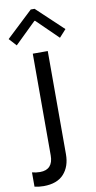

<svg xmlns="http://www.w3.org/2000/svg" viewBox="-128 -803 529 1060"><g transform="rotate(-10 136.5 -273.5)"><path d="M-23.4 207V127Q-1.5 132.8 21.5 132.8Q57.6 132.8 76.2 112.5Q94.7 92.3 94.7 52.7V-517.6H178.7V60.5Q178.7 129.4 140.9 171.1Q103 212.9 27.3 212.9Q1.5 212.9 -23.4 207ZM-22.5 -620.1 126 -759.8H147.5L295.9 -620.1L257.8 -578.1L138.7 -694.3H134.8L15.6 -578.1Z"/></g></svg>

Font: Reddit Sans Fudge
Style: Regular
Weight: 400
Designer: Stephen Hutchings
Foundry: Reddit
Version: Version 1.011